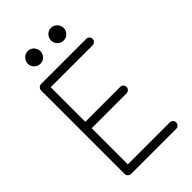

<svg xmlns="http://www.w3.org/2000/svg" viewBox="-261 -968 1056 1056"><g transform="rotate(-45 266.5 -440.0)"><path d="M100 0Q90 0 82.5 -7.5Q75 -15 75 -25V-675Q75 -685 82.5 -692.5Q90 -700 100 -700H451Q462 -700 469 -692.5Q476 -685 476 -675Q476 -665 469 -657.5Q462 -650 451 -650H125V-381H396Q406 -381 413.5 -374Q421 -367 421 -356Q421 -346 413.5 -338.5Q406 -331 396 -331H125V-50H451Q462 -50 469 -43Q476 -36 476 -25Q476 -15 469 -7.5Q462 0 451 0ZM176 -781Q156 -781 141.5 -795.5Q127 -810 127 -830Q127 -850 141.5 -865Q156 -880 176 -880Q197 -880 211 -865Q225 -850 225 -830Q225 -810 211 -795.5Q197 -781 176 -781ZM357 -781Q336 -781 322 -795.5Q308 -810 308 -830Q308 -850 322 -865Q336 -880 357 -880Q377 -880 391.5 -865Q406 -850 406 -830Q406 -810 391.5 -795.5Q377 -781 357 -781Z"/></g></svg>

Font: Zen Kurenaido
Style: ARC
Weight: 400
Designer: Yoshimichi Ohira
Foundry: Positype
Version: Version 1.001